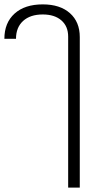

<svg xmlns="http://www.w3.org/2000/svg" viewBox="-158 -606 465 876"><path d="M153 -439Q153 -486 122 -513Q91 -540 37 -540Q-20 -540 -52.5 -510.5Q-85 -481 -85 -429H-138Q-138 -502 -91.5 -544Q-45 -586 37 -586Q116 -586 161 -546Q206 -506 206 -437V250H153Z"/></svg>

Font: Sarabun ExtraLight
Style: Regular
Weight: 275
Designer: Suppakit Chalermlarp | Katatrad Co.,Ltd.
Foundry: Cadson Demak Co.,Ltd.
Version: Version 1.000; ttfautohint (v1.6)